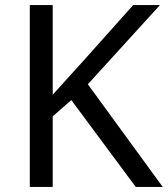

<svg xmlns="http://www.w3.org/2000/svg" viewBox="-20 -734 659 754"><path d="M619 0 325 -403 608 -714H503L310 -498C269 -452 227 -407 187 -362V-714H97V0H187V-277L260 -341L513 0Z"/></svg>

Font: Noto Sans Elbasan
Style: Regular
Weight: 400
Designer: Monotype Design Team
Foundry: Monotype Imaging Inc.
Version: Version 2.004